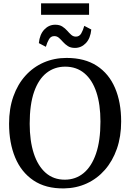

<svg xmlns="http://www.w3.org/2000/svg" viewBox="-20 -1090 760 1122"><path d="M354 11Q247 12.5 175.5 -35.8Q104 -84 68.5 -169.8Q33 -255.5 33 -367Q33 -455.5 58 -526.2Q83 -597 128.5 -647.5Q174 -698 235.5 -724.8Q297 -751.5 369 -751.5Q475 -751.5 545.8 -705.5Q616.5 -659.5 652.2 -576Q688 -492.5 688 -380Q688 -292 663 -220.5Q638 -149 593 -97.5Q548 -46 487 -18Q426 10 354 11ZM358.5 -40Q421.5 -40 468.2 -78.2Q515 -116.5 541 -192Q567 -267.5 567 -379.5Q567 -479.5 543.2 -551.2Q519.5 -623 473.2 -661.8Q427 -700.5 361 -700.5Q298.5 -700.5 251.8 -663.8Q205 -627 179.2 -553.2Q153.5 -479.5 153.5 -367Q153.5 -267.5 177.2 -194Q201 -120.5 246.8 -80.2Q292.5 -40 358.5 -40ZM418 -810Q393 -810 376.8 -820.5Q360.5 -831 348.5 -844.5Q336.5 -858 324.8 -868.5Q313 -879 297.5 -879Q277 -879 266.2 -860.5Q255.5 -842 248 -816.5L207 -838Q212 -889 238.8 -917.2Q265.5 -945.5 302.5 -945.5Q328 -945.5 344.2 -935Q360.5 -924.5 372.5 -910.8Q384.5 -897 396.2 -886.5Q408 -876 423.5 -876Q444 -876 454.8 -894.8Q465.5 -913.5 472.5 -939L513.5 -917.5Q508.5 -866 481.8 -838Q455 -810 418 -810ZM500.5 -1070.5V-1003.5H220V-1070.5Z"/></svg>

Font: Merriweather 24pt
Style: Regular
Weight: 400
Designer: Eben Sorkin
Foundry: Eben Sorkin
Version: Version 2.100